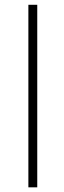

<svg xmlns="http://www.w3.org/2000/svg" viewBox="-20 -802 276 822"><path d="M139.5 -781.5V0H101.5V-781.5Z"/></svg>

Font: Epilogue ExtraLight
Style: Regular
Weight: 250
Designer: Tyler Finck
Foundry: Etcetera Type Co
Version: Version 2.112